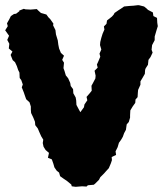

<svg xmlns="http://www.w3.org/2000/svg" viewBox="-40 -699 629 741"><path d="M270 -266 284 -285 286 -296 297 -312 294 -325 307 -340 314 -349 313 -368 318 -377 328 -396 329 -407 325 -426 337 -438 334 -450 339 -461 347 -480 344 -492 351 -508 346 -525 347 -537 351 -553 356 -569 363 -585 361 -597 371 -607 373 -620 392 -635 399 -643 402 -649 418 -660 426 -665 439 -674 459 -676 475 -677 492 -679H496L516 -674L526 -666L531 -661L550 -651L552 -637L566 -630L567 -611L569 -598L564 -582L557 -558V-544L547 -525L545 -507L549 -496L541 -479L533 -468L531 -449L522 -435L520 -429L519 -414L511 -400L502 -385V-372L493 -352L492 -341L491 -324L483 -315L482 -302L472 -288L463 -273L462 -254V-245L457 -228L449 -219L446 -198L439 -185L434 -171L427 -159L419 -148L414 -131L406 -115L408 -101L391 -93L392 -81L388 -69L380 -50L369 -38L362 -30L347 -15L342 -5L328 9L322 14L299 16L294 21L277 20L252 22L237 20L235 13L218 -1L206 -9L192 -19L188 -33L179 -40L170 -53L166 -67L160 -84L145 -90L149 -109L136 -120L128 -133L125 -147L127 -160L119 -173L111 -191L106 -203L96 -216L95 -229L89 -244L80 -263L79 -276V-288L74 -304L61 -316L55 -333L52 -342L44 -362L48 -373L42 -390L36 -398L35 -419L30 -429L25 -444L18 -459L9 -467L1 -487L8 -500L-6 -512L-4 -530L-12 -545L-5 -561L-20 -582L-10 -598L-13 -609L-4 -625L2 -637L14 -645L22 -646L35 -656L34 -658L52 -665L58 -663L78 -662L102 -664L108 -658L118 -649L139 -643L147 -632L154 -625L166 -608L165 -601L174 -583L176 -566L183 -543L185 -527L188 -512L195 -495L207 -484L200 -468L207 -457L205 -436L209 -425L214 -408L223 -397L231 -379L233 -367L242 -355L243 -339L252 -323L254 -312L255 -294L263 -279Z"/></svg>

Font: Winky Rough ExtraBold
Style: Regular
Weight: 800
Designer: Simon Atzbach
Foundry: typofactur
Version: Version 1.206; ttfautohint (v1.8.4.7-5d5b)